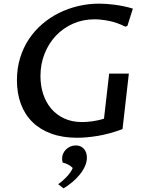

<svg xmlns="http://www.w3.org/2000/svg" viewBox="-20 -745 811 1052"><path d="M651.4 -37.6Q580.1 -11.2 517.3 -0.7Q454.6 9.8 402.8 9.8Q323.7 9.8 262.5 -12.2Q201.2 -34.2 158.9 -75.2Q116.7 -116.2 94.7 -174.6Q72.8 -232.9 72.8 -305.2Q72.8 -370.6 90.1 -427.2Q107.4 -483.9 138.4 -530.5Q169.4 -577.1 211.9 -613.5Q254.4 -649.9 304.4 -674.6Q354.5 -699.2 410.4 -712.2Q466.3 -725.1 523.9 -725.1Q541.5 -725.1 563 -723.6Q584.5 -722.2 608.4 -719Q632.3 -715.8 657.5 -710.7Q682.6 -705.6 708 -697.8L678.2 -603.5L668 -598.6Q619.1 -622.6 575.2 -630.9Q531.2 -639.2 498.5 -639.2Q434.1 -639.2 379.6 -615Q325.2 -590.8 285.6 -548.6Q246.1 -506.3 223.9 -449.7Q201.7 -393.1 201.7 -328.1Q201.7 -276.4 216.3 -230.7Q231 -185.1 259.8 -150.6Q288.6 -116.2 331.3 -96.2Q374 -76.2 430.2 -76.2Q455.6 -76.2 487.3 -80.6Q519 -85 549.8 -94.7L578.1 -341.8H686ZM298.8 264.2Q311.5 255.4 324.2 244.1Q336.9 232.9 347.9 220.9Q358.9 209 366.9 197Q375 185.1 378.4 175.3Q370.1 166 354.5 157.5Q338.9 148.9 323.7 146Q321.8 141.1 321 134.8Q320.3 128.4 320.3 122.6Q320.3 109.4 325.9 96.7Q331.5 84 341.6 74Q351.6 64 365.5 57.9Q379.4 51.8 395.5 51.8Q422.4 51.8 439.2 70.1Q456.1 88.4 456.1 119.1Q456.1 142.1 445.6 165.5Q435.1 189 417.5 210.9Q399.9 232.9 376.7 252.4Q353.5 272 328.1 287.1Z"/></svg>

Font: Proza Libre
Style: Medium Italic
Weight: 500
Designer: Jasper de Waard
Foundry: Jasper de Waard
Version: Version 1.000; ttfautohint (v1.4.1.8-43bc)